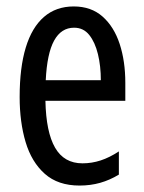

<svg xmlns="http://www.w3.org/2000/svg" viewBox="-20 -566 447 596"><path d="M209 -546Q263 -546 298.5 -514.5Q334 -483 351.5 -429.5Q369 -376 369 -309V-253H121Q123 -156 151 -107.5Q179 -59 236 -59Q265 -59 292.5 -68Q320 -77 349 -96V-24Q321 -7 291 1.5Q261 10 227 10Q160 10 119 -26.5Q78 -63 59.5 -125Q41 -187 41 -265Q41 -356 60 -418.5Q79 -481 116.5 -513.5Q154 -546 209 -546ZM210 -480Q170 -480 148 -440Q126 -400 122 -317H293Q293 -361 284 -398Q275 -435 257 -457.5Q239 -480 210 -480Z"/></svg>

Font: Noto Sans Display ExtraCondensed
Style: Regular
Weight: 400
Width: 2
Version: Version 2.003